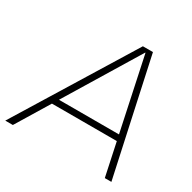

<svg xmlns="http://www.w3.org/2000/svg" viewBox="-199 -855 1008 1009"><g transform="rotate(30 305.5 -350.0)"><path d="M-43 0 388 -700H449L601 0H561L417 -677H415L3 0ZM103 -200 110 -236H535L528 -200Z"/></g></svg>

Font: REM Thin
Style: Italic
Weight: 250
Italic angle: -11°
Designer: Octavio Pardo
Foundry: Ashler Design
Version: Version 1.005;gftools[0.9.28]